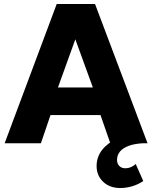

<svg xmlns="http://www.w3.org/2000/svg" viewBox="-20 -720 765 965"><path d="M3.4 0 265.1 -700H457.6L721.6 0H534.4L485.1 -141.8H233.9L185.6 0ZM271.4 -280.5H446.6L358.6 -522.5ZM584.2 225Q531 225 498.2 193.4Q465.4 161.9 465.5 114Q465.8 68.1 493.9 32.7Q522 -2.8 571.7 -24.9Q621.4 -47.1 685.9 -52L698 0Q655.5 2.4 626.7 13.1Q597.9 23.8 583.2 41.4Q568.5 59.1 568.2 83Q568.1 101.9 579.2 113.8Q590.2 125.8 611 125.8Q624.8 125.8 638.2 119.9Q651.6 114.1 662.2 104.4L700.1 189.9Q674.9 206.9 645.1 215.9Q615.4 225 584.2 225Z"/></svg>

Font: Geologica Thin
Style: Regular
Weight: 100
Version: Version 1.010;gftools[0.9.28]